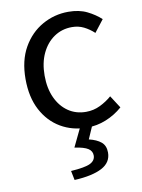

<svg xmlns="http://www.w3.org/2000/svg" viewBox="-90 -618 689 933"><g transform="rotate(-10 255.0 -152.0)"><path d="M305.9 13.4Q233.9 13.4 176.3 -20.3Q118.7 -54 85.1 -117.6Q51.6 -181.2 51.6 -271Q51.6 -361.9 87.9 -425.7Q124.2 -489.4 183.9 -523.1Q243.5 -556.8 312.8 -556.8Q366 -556.8 404.6 -537.8Q443.1 -518.9 471.5 -492.7L425 -432.8Q401.8 -454.3 375.4 -467.4Q349.1 -480.5 317.1 -480.5Q267.7 -480.5 228.9 -454.2Q190.2 -427.8 168 -380.8Q145.8 -333.8 145.8 -271Q145.8 -208.7 167.2 -161.8Q188.7 -114.9 226.6 -88.9Q264.5 -62.9 314.3 -62.9Q351.7 -62.9 384 -78.7Q416.3 -94.4 442 -116.9L481.7 -55.4Q445.2 -23.3 399.9 -5Q354.6 13.4 305.9 13.4ZM201.3 253.4 192 207.4Q262.3 202.8 287.9 189.9Q313.5 177 313.5 152Q313.5 130.5 294.4 117.9Q275.2 105.2 227.7 98.2L276.4 -3.2H336.1L303.5 71.4Q341.6 80.2 363 98.1Q384.4 116 384.4 150.1Q384.4 199.1 337.2 224Q290 248.8 201.3 253.4Z"/></g></svg>

Font: Noto Sans JP
Style: Regular
Weight: 100
Designer: Ryoko NISHIZUKA 西塚涼子 (kana, bopomofo & ideographs); Paul D. Hunt (Latin, Greek & Cyrillic); Sandoll Communications 산돌커뮤니
Foundry: Adobe
Version: Version 2.004;hotconv 1.0.118;makeotfexe 2.5.65603